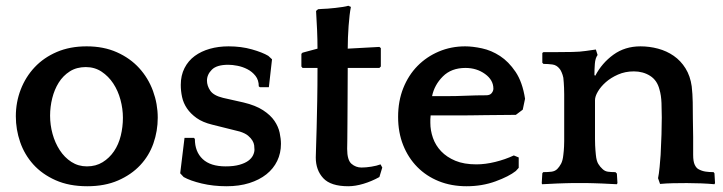

<svg xmlns="http://www.w3.org/2000/svg" viewBox="-20 -636 2513 667"><path d="M281 -475Q340 -475 386 -454.5Q432 -434 463.5 -399.5Q495 -365 511.5 -320Q528 -275 528 -227Q528 -181 513 -138Q498 -95 467 -62Q436 -29 390 -9Q344 11 283 11Q220 11 173 -10Q126 -31 95.5 -65Q65 -99 50 -142.5Q35 -186 35 -232Q35 -281 52 -325Q69 -369 100.5 -402.5Q132 -436 177.5 -455.5Q223 -475 281 -475ZM282 -58Q313 -58 336.5 -72.5Q360 -87 376 -110.5Q392 -134 399.5 -164.5Q407 -195 407 -227Q407 -258 398.5 -289.5Q390 -321 373.5 -346Q357 -371 333 -387Q309 -403 278 -403Q246 -403 222.5 -388Q199 -373 184 -349Q169 -325 161.5 -295Q154 -265 154 -234Q154 -202 162.5 -171Q171 -140 187.5 -114.5Q204 -89 228 -73.5Q252 -58 282 -58Z M826 -280Q868 -270 894 -253Q920 -236 933.5 -216Q947 -196 951.5 -175Q956 -154 956 -136Q956 -104 943 -77Q930 -50 905.5 -30.5Q881 -11 846 0Q811 11 767 11Q721 11 681 1.5Q641 -8 618 -21L606 -34L621 -157H654L657 -153Q657 -109 684 -83.5Q711 -58 764 -58Q792 -58 811.5 -63.5Q831 -69 842.5 -77.5Q854 -86 859 -96.5Q864 -107 864 -116Q864 -123 863 -131Q862 -139 857 -147.5Q852 -156 842 -164.5Q832 -173 813 -179L717 -203Q684 -211 663 -226Q642 -241 629.5 -259.5Q617 -278 612.5 -299Q608 -320 608 -341Q608 -374 621 -399.5Q634 -425 656.5 -441.5Q679 -458 709 -466.5Q739 -475 774 -475Q818 -475 855 -464.5Q892 -454 912 -442L925 -430L914 -333H883L879 -336Q879 -358 867.5 -372.5Q856 -387 839.5 -395.5Q823 -404 805 -407.5Q787 -411 773 -411Q733 -411 716 -394Q699 -377 699 -356Q699 -338 710.5 -321Q722 -304 755 -296Z M1298 -400H1188Q1188 -342 1187.5 -292.5Q1187 -243 1187 -206.5Q1187 -170 1186.5 -147Q1186 -124 1186 -119Q1186 -80 1201 -67Q1216 -54 1236 -54Q1251 -54 1270 -57Q1289 -60 1302 -65L1308 -54L1298 -21Q1271 -6 1242.5 2.5Q1214 11 1190 11Q1129 11 1103 -17Q1077 -45 1077 -89Q1077 -98 1078 -124.5Q1079 -151 1080 -191.5Q1081 -232 1082 -285Q1083 -338 1083 -400H1031L1027 -405V-449L1031 -453L1083 -467Q1083 -499 1081.5 -532.5Q1080 -566 1078 -598L1085 -604L1099 -605Q1106 -605 1118.5 -606Q1131 -607 1145 -608.5Q1159 -610 1171.5 -612Q1184 -614 1190 -616L1199 -612Q1194 -587 1191 -545.5Q1188 -504 1188 -467L1298 -473L1303 -469V-405Z M1796 -255 1772 -237Q1718 -237 1665.5 -236Q1613 -235 1558 -235H1476Q1475 -228 1475 -221.5Q1475 -215 1475 -209Q1475 -183 1484 -157Q1493 -131 1512.5 -110.5Q1532 -90 1562 -77.5Q1592 -65 1635 -65Q1666 -65 1700.5 -73.5Q1735 -82 1765 -96L1782 -89V-53L1772 -42Q1748 -23 1701.5 -6Q1655 11 1601 11Q1548 11 1504.5 -6.5Q1461 -24 1429.5 -56Q1398 -88 1380.5 -132Q1363 -176 1363 -230Q1363 -285 1381 -330Q1399 -375 1430.5 -407Q1462 -439 1504.5 -457Q1547 -475 1596 -475Q1622 -475 1654.5 -468Q1687 -461 1717 -441.5Q1747 -422 1771 -386.5Q1795 -351 1804 -293ZM1597 -400Q1548 -400 1518.5 -370.5Q1489 -341 1481 -302H1531Q1566 -302 1600 -303.5Q1634 -305 1669 -305Q1682 -305 1688 -312.5Q1694 -320 1694 -328Q1694 -358 1665 -379Q1636 -400 1597 -400Z M2048 -373Q2071 -417 2111 -446Q2151 -475 2205 -475Q2236 -475 2266 -467Q2296 -459 2320.5 -442Q2345 -425 2361.5 -398.5Q2378 -372 2383 -336Q2386 -310 2386.5 -281Q2387 -252 2387 -223Q2388 -189 2388 -160.5Q2388 -132 2388 -98Q2388 -75 2393.5 -63.5Q2399 -52 2407 -48Q2418 -42 2430.5 -40Q2443 -38 2459 -38L2462 -34L2464 0L2462 4Q2441 2 2415.5 1Q2390 0 2366 0Q2342 0 2318 0.5Q2294 1 2273 3L2266 -17Q2269 -30 2271.5 -56Q2274 -82 2275 -98Q2277 -136 2278 -169Q2279 -202 2279 -228Q2279 -251 2278 -278Q2277 -305 2271 -325Q2263 -357 2238.5 -372.5Q2214 -388 2182 -388Q2152 -388 2127 -377Q2102 -366 2084.5 -350.5Q2067 -335 2057 -318Q2047 -301 2047 -288V-185Q2047 -165 2047 -152.5Q2047 -140 2047.5 -131Q2048 -122 2048.5 -114.5Q2049 -107 2050 -98Q2052 -77 2058.5 -66.5Q2065 -56 2073 -49Q2081 -41 2092 -39.5Q2103 -38 2118 -38L2123 -33L2125 0L2123 4Q2116 4 2102 3Q2088 2 2072 1.5Q2056 1 2042 0.5Q2028 0 2021 0H1966Q1959 0 1944.5 0.5Q1930 1 1914.5 1.5Q1899 2 1884.5 3Q1870 4 1863 4L1862 0L1864 -34L1867 -38Q1883 -38 1895.5 -39.5Q1908 -41 1916 -49Q1923 -56 1929 -67Q1935 -78 1937 -98Q1938 -105 1938.5 -112Q1939 -119 1939.5 -127Q1940 -135 1940 -146Q1940 -157 1940 -173V-276Q1940 -295 1940 -308Q1940 -321 1939.5 -331Q1939 -341 1938.5 -349Q1938 -357 1937 -366Q1935 -376 1931 -385Q1927 -394 1924 -397Q1914 -410 1899 -412Q1884 -414 1868 -414L1864 -418V-452L1868 -455H1919Q1942 -455 1968.5 -455.5Q1995 -456 2015 -459L2050 -464L2056 -445Q2048 -434 2046.5 -414.5Q2045 -395 2045 -375Z"/></svg>

Font: QuattrocentoBold
Style: Bold
Weight: 700
Designer: Pablo Impallari
Foundry: Pablo Impallari, Igino Marini, Branda Gallo
Version: Version 2.000